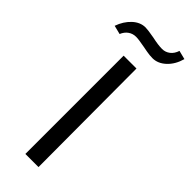

<svg xmlns="http://www.w3.org/2000/svg" viewBox="-299 -885 909 909"><g transform="rotate(45 155.5 -430.5)"><path d="M113 -658H199L201 0H113ZM-17 -728Q-2 -771 27.5 -798.5Q57 -826 92 -826Q108 -826 152 -818Q193 -809 219 -809Q241 -809 258.5 -822.5Q276 -836 284 -861L328 -850Q315 -803 284.5 -774.5Q254 -746 218 -746Q199 -746 177.5 -750Q156 -754 151 -755Q109 -763 92 -763Q70 -763 53 -751Q36 -739 27 -717Z"/></g></svg>

Font: Ysabeau Medium
Style: Regular
Weight: 500
Designer: Christian Thalmann (Catharsis Fonts)
Version: Version 0.003